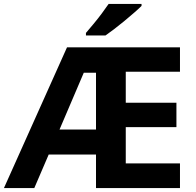

<svg xmlns="http://www.w3.org/2000/svg" viewBox="-20 -954 992 974"><path d="M893 0H467V-170H227L154 0H0L320 -714H893V-590H618V-433H875V-309H618V-125H893ZM282 -297H467V-585H405ZM698 -934V-924Q684 -910 661 -890Q638 -870 611.5 -848Q585 -826 559.5 -806.5Q534 -787 515 -774H416V-787Q432 -806 453.5 -831.5Q475 -857 495.5 -884.5Q516 -912 531 -934Z"/></svg>

Font: Noto Sans
Style: Bold
Weight: 700
Designer: Monotype Design Team
Foundry: Monotype Imaging Inc.
Version: Version 2.000;GOOG;noto-source:20170915:90ef993387c0; ttfaut